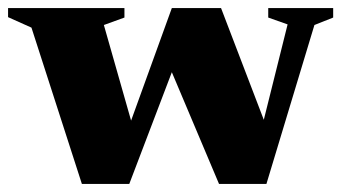

<svg xmlns="http://www.w3.org/2000/svg" viewBox="-30 -456 848 476"><path d="M683 -395.5 635 -412.5V-436H796V-412.5L749.5 -394L630.5 0H513L396 -277L290.5 0H173L48 -387.5L-10 -413.5V-436H278.5V-412.5L227.5 -394L295 -157L396 -436H518L624 -159Z"/></svg>

Font: Newsreader 16pt ExtraBold
Style: Regular
Weight: 800
Designer: Hugues Gentile
Foundry: Production Type
Version: Version 1.003; ttfautohint (v1.8.3)